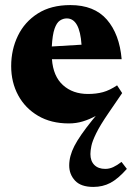

<svg xmlns="http://www.w3.org/2000/svg" viewBox="-20 -471 524 756"><path d="M461 -104.5 408 -27Q374 22.5 358.8 53.8Q343.5 85 339.8 103.8Q336 122.5 336 135.5Q336 163 351.5 178.5Q367 194 394.5 194Q410.5 194 425.8 187Q441 180 458.5 166.5L479.5 194Q444.5 233.5 414.5 249.2Q384.5 265 347.5 265Q298.5 265 275.5 240.2Q252.5 215.5 252.5 180.5Q252.5 143.5 272.8 104Q293 64.5 343 2.5L357 -14.5Q332.5 -1 306.2 7Q280 15 251 15Q181 15 130 -15Q79 -45 51.5 -96Q24 -147 24 -210.5Q24 -275.5 50.5 -330.2Q77 -385 129 -418Q181 -451 257 -451Q351 -451 400.8 -393.8Q450.5 -336.5 459 -238H184.5Q189.5 -170.5 228 -135.8Q266.5 -101 326.5 -101Q359 -101 385.5 -108.2Q412 -115.5 441 -135ZM243 -398.5Q228.5 -398.5 215.8 -390Q203 -381.5 194.8 -357.8Q186.5 -334 184 -288L301 -295Q294 -398.5 243 -398.5Z"/></svg>

Font: Newsreader Text ExtraBold
Style: Regular
Weight: 800
Designer: Hugues Gentile
Foundry: Production Type
Version: Version 1.001